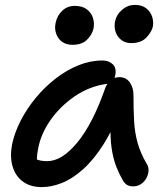

<svg xmlns="http://www.w3.org/2000/svg" viewBox="-20 -754 681 784"><path d="M151 10Q104 10 73.5 -12.5Q43 -35 31.5 -74Q20 -113 29 -163Q39 -212 64.5 -261.5Q90 -311 126.5 -355Q163 -399 207.5 -433.5Q252 -468 300.5 -487.5Q349 -507 398 -507Q425 -507 441 -491Q457 -475 450 -444Q448 -431 438.5 -422Q429 -413 413 -411Q344 -401 285.5 -361Q227 -321 187.5 -265.5Q148 -210 136 -149Q131 -124 130.5 -103.5Q130 -83 138 -51L97 -131Q116 -109 131.5 -102.5Q147 -96 173 -96Q233 -96 296 -172.5Q359 -249 410 -395Q418 -416 433.5 -427.5Q449 -439 467 -439Q495 -439 510 -417.5Q525 -396 525 -366Q525 -308 527.5 -261Q530 -214 541.5 -172Q553 -130 579 -85Q587 -74 586.5 -58Q586 -42 578 -27Q570 -12 556 -2.5Q542 7 523 7Q508 7 498 0.5Q488 -6 482 -17Q467 -43 456 -70.5Q445 -98 438.5 -132.5Q432 -167 431 -213.5Q430 -260 435 -323L477 -325Q444 -230 403.5 -166Q363 -102 319.5 -63Q276 -24 233 -7Q190 10 151 10ZM516 -578Q482 -578 462.5 -604Q443 -630 450 -668Q456 -695 479 -714.5Q502 -734 531 -734Q559 -734 576.5 -720.5Q594 -707 601 -686.5Q608 -666 604 -645Q599 -623 577.5 -600.5Q556 -578 516 -578ZM276 -571Q251 -571 234 -583Q217 -595 209.5 -616Q202 -637 207 -660Q213 -690 234 -710Q255 -730 285 -730Q316 -730 334.5 -716Q353 -702 359.5 -681Q366 -660 362 -638Q356 -612 335 -591.5Q314 -571 276 -571Z"/></svg>

Font: Shantell Sans Medium
Style: Italic
Weight: 500
Italic angle: -11°
Designer: Stephen Nixon, Anya Danilova, Shantell Martin
Foundry: Arrow Type
Version: Version 1.011;[c5ecc13dd]